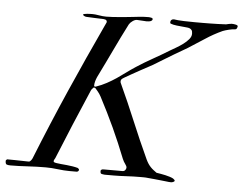

<svg xmlns="http://www.w3.org/2000/svg" viewBox="-110 -737 1028 812"><g transform="rotate(5 404.0 -331.0)"><path d="M52.2 -35.6Q113.3 -188.5 177 -333.5Q240.7 -478.5 307.6 -621.6Q308.6 -624 311.5 -629.9Q314.5 -635.7 314.5 -636.7Q314.5 -645 307.6 -647Q300.8 -648.9 292.5 -648.9Q291.5 -648.9 289.1 -648.9Q286.6 -648.9 279.8 -649.2Q272.9 -649.4 260.5 -649.9Q248 -650.4 227.5 -651.4Q222.7 -651.4 217.3 -654.3Q211.9 -657.2 211.9 -659.7Q211.9 -661.6 217 -662.8Q222.2 -664.1 229 -664.6Q235.8 -665 242.4 -665.3Q249 -665.5 252 -665.5Q262.7 -665.5 279.3 -662.6Q295.9 -659.7 310.1 -659.7Q321.8 -659.7 336.7 -660.6Q351.6 -661.6 366.7 -662.8Q381.8 -664.1 395.8 -665.5Q409.7 -667 419.9 -668Q424.8 -668.5 432.9 -669.4Q440.9 -670.4 450.7 -671.4Q460.4 -672.4 470.7 -672.9Q481 -673.3 490.7 -673.3Q494.6 -673.3 500.7 -671.9Q506.8 -670.4 506.8 -666.5Q506.8 -661.6 502 -658.7Q498 -656.2 491.9 -655.5Q485.8 -654.8 481 -654.8Q479 -654.8 473.6 -655.3Q468.3 -655.8 461.9 -656Q455.6 -656.2 449.7 -656.7Q443.8 -657.2 440.9 -657.2Q432.6 -657.2 422.6 -650.1Q412.6 -643.1 408.2 -635.3Q392.6 -604.5 379.6 -578.4Q366.7 -552.2 354 -525.4Q341.3 -498.5 326.9 -469Q312.5 -439.5 293.9 -401.4Q290 -392.6 287.4 -383.3Q284.7 -374 284.7 -364.3Q284.7 -361.8 286.4 -361.3Q288.1 -360.8 291.5 -360.8Q316.9 -369.6 337.6 -380.9Q358.4 -392.1 377.2 -404.8Q396 -417.5 414.3 -431.2Q432.6 -444.8 453.6 -458.5Q487.3 -480.5 522.7 -500.2Q558.1 -520 591.3 -540.5Q601.1 -546.4 616 -554.9Q630.9 -563.5 644.8 -573.7Q658.7 -584 668.5 -595.5Q678.2 -606.9 678.2 -619.1Q678.2 -629.4 674.8 -634.3Q671.4 -639.2 665.8 -641.4Q660.2 -643.6 652.8 -644Q645.5 -644.5 637.2 -645.5Q625.5 -646.5 610.4 -648.2Q595.2 -649.9 585.4 -653.8Q583 -654.8 582.5 -656.2Q582 -657.7 582 -659.7Q582 -666 585.9 -669.7Q589.8 -673.3 596.7 -673.3Q598.6 -673.3 602.1 -672.6Q605.5 -671.9 614.3 -671.1Q623 -670.4 639.6 -669.7Q656.2 -668.9 684.1 -668.9Q704.6 -668.9 720.7 -668.9Q736.8 -668.9 751.7 -669.2Q766.6 -669.4 782.5 -669.9Q798.3 -670.4 817.9 -671.4Q818.4 -671.4 821 -672.1Q823.7 -672.9 827.4 -673.6Q831.1 -674.3 835.2 -675Q839.4 -675.8 842.3 -675.8Q850.1 -675.8 858.9 -673.8Q867.7 -671.9 867.7 -667.5Q867.7 -664.1 865.2 -658.9Q862.8 -653.8 857.4 -653.8Q852.1 -653.8 845.2 -652.6Q838.4 -651.4 831.3 -649.7Q824.2 -647.9 817.6 -646Q811 -644 806.2 -642.1Q768.6 -625 734.4 -602.3Q700.2 -579.6 665 -557.6L609.9 -525.4Q588.9 -512.7 568.8 -500.5Q548.8 -488.3 526.4 -474.6Q522.9 -472.7 508.5 -464.8Q494.1 -457 476.1 -447.3Q458 -437.5 439.5 -427Q420.9 -416.5 409.2 -409.7Q399.9 -404.3 397.2 -400.9Q394.5 -397.5 394.5 -392.1Q394.5 -390.6 395 -387.9Q395.5 -385.3 396.5 -384.3Q432.1 -307.1 464.6 -229Q497.1 -150.9 533.2 -72.8Q538.1 -62.5 543.2 -54.9Q548.3 -47.4 554 -41.5Q559.6 -35.6 565.9 -30.8Q572.3 -25.9 579.6 -20.5Q588.9 -19 598.9 -17.3Q608.9 -15.6 618.4 -13.4Q627.9 -11.2 636.5 -8.5Q645 -5.9 651.4 -2.4Q659.2 2.9 659.2 6.8Q659.2 9.3 654.1 11.7Q648.9 14.2 644.5 14.2Q635.7 14.2 621.6 12.2Q607.4 10.3 594.7 9.3Q582.5 8.3 570.1 6.8Q557.6 5.4 543.5 4.4Q541 3.9 536.6 3.7Q532.2 3.4 527.3 3.4Q522.5 3.4 517.8 3.4Q513.2 3.4 510.3 3.4Q482.9 3.4 454.1 5.1Q425.3 6.8 400.4 6.8H362.3Q352.5 5.9 347.9 4.4Q343.3 2.9 343.3 -6.8Q343.3 -7.8 343.5 -9.3Q343.8 -10.7 346.2 -12.7Q348.6 -14.6 351.6 -14.9Q354.5 -15.1 358.9 -15.1H435.1Q442.9 -15.1 447 -20.3Q451.2 -25.4 451.2 -31.2Q451.2 -37.1 444.6 -45.7Q438 -54.2 432.6 -66.9Q406.7 -132.8 378.2 -194.8Q349.6 -256.8 315.9 -320.8Q309.6 -332.5 302.2 -341.3Q294.9 -350.1 290.5 -355Q289.1 -356.4 283.2 -356.4Q280.8 -353 277.3 -349.9Q273.9 -346.7 272 -341.3Q238.8 -264.2 208.5 -192.1Q178.2 -120.1 147.9 -44.9Q146.5 -41.5 144.3 -38.6Q142.1 -35.6 142.1 -31.2Q142.1 -27.3 147.5 -25.9Q152.8 -24.4 154.8 -24.4Q163.1 -22.9 174.6 -22Q186 -21 198.5 -19.8Q210.9 -18.6 223.4 -16.6Q235.8 -14.6 246.1 -11.7Q247.1 -10.7 249.5 -8.8Q252 -6.8 252 -4.4Q252 -0.5 248.8 2Q245.6 4.4 243.2 4.4H211.9Q189 4.4 162.6 1Q136.2 -2.4 110.8 -2.4Q73.2 -2.4 34.4 0Q-4.4 2.4 -38.6 2.4Q-49.8 2.4 -54.9 0Q-60.1 -2.4 -60.1 -15.1Q-60.1 -17.1 -58.3 -19Q-56.6 -21 -54.7 -22Q-46.4 -22 -21.5 -21.7Q3.4 -21.5 36.6 -20.5Q42 -20.5 46.1 -25.9Q50.3 -31.2 52.2 -35.6Z"/></g></svg>

Font: IM FELL French Canon
Style: Italic
Weight: 400
Italic angle: -17°
Designer: Igino Marini
Foundry: Igino Marini
Version: 3.00